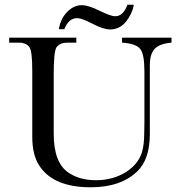

<svg xmlns="http://www.w3.org/2000/svg" viewBox="-20 -785 767 815"><path d="M548 -762Q540 -725 515 -693Q487 -660 448 -660Q419 -660 373 -684Q327 -708 308 -708Q271 -708 253 -661H231L230 -664Q238 -705 262 -731Q291 -763 327 -763Q355 -763 402.5 -739.5Q450 -716 469 -716Q503 -716 521 -765H545ZM708 -625V-604Q659 -600 637.5 -578.5Q616 -557 616 -508V-216Q616 -109 563 -58Q493 10 365 10Q208 10 148 -80Q117 -126 117 -204Q117 -208 117 -213V-469Q117 -476 117 -483Q117 -565 106 -583Q98 -598 74 -603Q70 -604 60 -604H19V-625H304V-604H292Q257 -604 252 -603Q229 -599 219 -583Q208 -563 208 -469V-217Q208 -94 271 -52Q318 -20 387 -20Q458 -20 514 -54Q570 -90 584 -144Q592 -175 592 -213Q592 -214 592.5 -232.5Q593 -251 593 -268V-480Q593 -555 576 -576Q559 -600 498 -604V-625Z"/></svg>

Font: New Athena Unicode
Style: Regular
Weight: 400
Designer: J. Rusten 1997; rev. by R. Hancock 2001, 2002, rev. by D. Mastronarde 2002-2021
Foundry: GreekKeys New Athena Unicode
Version: Version 5.008